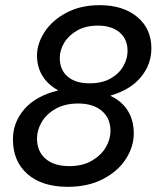

<svg xmlns="http://www.w3.org/2000/svg" viewBox="-20 -708 605 742"><path d="M565 -521Q565 -459 524.5 -410Q484 -361 408 -339V-337Q451 -317 474 -280Q497 -243 497 -192Q497 -142 467 -94.5Q437 -47 379 -16.5Q321 14 242 14Q143 14 86.5 -35Q30 -84 30 -170Q30 -235 74 -286Q118 -337 203 -358V-360Q165 -381 144 -415Q123 -449 123 -494Q123 -539 152 -584Q181 -629 236 -658.5Q291 -688 365 -688Q456 -688 510.5 -642.5Q565 -597 565 -521ZM211 -484Q211 -438 241.5 -412Q272 -386 326 -386Q375 -386 408 -405Q441 -424 457 -453Q473 -482 473 -511Q473 -557 442 -583Q411 -609 358 -609Q311 -609 278 -590Q245 -571 228 -542.5Q211 -514 211 -484ZM123 -173Q123 -123 156 -94.5Q189 -66 248 -66Q299 -66 335 -87Q371 -108 389 -139Q407 -170 407 -202Q407 -251 373.5 -279.5Q340 -308 282 -308Q231 -308 195 -287.5Q159 -267 141 -236Q123 -205 123 -173Z"/></svg>

Font: CST
Style: Italic
Weight: 400
Italic angle: -14°
Version: Version 1.00